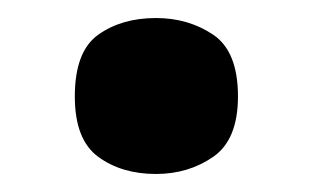

<svg xmlns="http://www.w3.org/2000/svg" viewBox="-20 -567 347 213"><path d="M153 -374Q115 -374 89 -393Q63 -412 63 -460Q63 -510 89 -528.5Q115 -547 153 -547Q189 -547 216.5 -528.5Q244 -510 244 -460Q244 -412 216.5 -393Q189 -374 153 -374Z"/></svg>

Font: Noto Serif SemiCondensed Black
Style: Regular
Weight: 900
Width: 4
Designer: Monotype Design Team
Foundry: Monotype Imaging Inc.
Version: Version 2.014; ttfautohint (v1.8.4.7-5d5b)